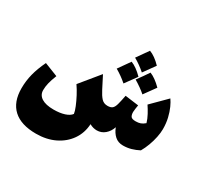

<svg xmlns="http://www.w3.org/2000/svg" viewBox="-222 -1101 1742 1680"><g transform="rotate(30 648.5 -261.0)"><path d="M1042 11.7Q992.7 11.7 959.7 -17.8Q926.8 -47.4 908.7 -95.7Q893.1 -47.9 858.2 -18.1Q823.2 11.7 777.3 11.7Q760.3 11.7 741.7 7.1Q723.1 2.4 704.1 -8.3Q698.7 83.5 649.7 153.6Q600.6 223.6 518.6 263.2Q436.5 302.7 331.1 302.7Q179.7 302.7 101.6 231Q23.4 159.2 23.4 21Q23.4 -53.2 41.5 -124.3Q59.6 -195.3 98.6 -276.4L234.9 -222.7Q213.9 -169.4 204.8 -131.8Q195.8 -94.2 195.8 -59.6Q195.8 -10.3 238 16.4Q280.3 43 358.4 43Q422.4 43 468 28.3Q513.7 13.7 533.2 -13.2Q529.8 -39.1 512.9 -80.3Q496.1 -121.6 472.2 -167Q448.2 -212.4 421.9 -250.5L579.1 -442.4L641.1 -321.3Q666 -272.5 689.7 -246.8Q713.4 -221.2 751.5 -221.2Q783.7 -221.2 799.6 -234.9Q815.4 -248.5 824.7 -282.5Q834 -316.4 845.7 -377L982.4 -358.9Q980 -345.2 976.6 -322.8Q973.1 -300.3 973.1 -287.6Q973.1 -259.3 983.6 -243.2Q994.1 -227.1 1032.7 -227.1Q1060.1 -227.1 1080.3 -234.1Q1100.6 -241.2 1123.5 -260.7Q1112.8 -297.9 1091.8 -336.7Q1070.8 -375.5 1049.8 -406.2L1196.3 -552.7Q1214.4 -527.8 1232.2 -488.3Q1250 -448.7 1262.2 -397.7Q1274.4 -346.7 1274.4 -287.1Q1274.4 -250.5 1265.1 -205.1Q1255.9 -159.7 1239 -114Q1222.2 -68.4 1200.2 -30.3Q1163.1 -10.7 1124 0.5Q1085 11.7 1042 11.7ZM850.1 -543.9Q895 -604.5 933.1 -661.6Q987.8 -640.1 1050.8 -577.1Q1024.4 -540 966.8 -460.9Q920.4 -502 850.1 -543.9ZM659.2 -543.9Q686.5 -583.5 742.2 -661.6Q797.4 -640.6 859.9 -577.1Q828.6 -535.6 775.4 -460.9Q722.7 -507.3 659.2 -543.9ZM750.5 -707.5Q810.5 -791 833.5 -825.2Q890.1 -804.2 950.7 -741.2Q911.1 -685.1 866.7 -624.5Q811 -673.3 750.5 -707.5Z"/></g></svg>

Font: Pinar DS1 Black
Style: Regular
Weight: 900
Designer: Amin Abedi
Version: Version 3.000